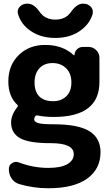

<svg xmlns="http://www.w3.org/2000/svg" viewBox="-20 -796 578 1023"><path d="M164.1 -356.4Q164.1 -307.6 189.5 -282.2Q214.8 -256.8 262.7 -256.8Q306.6 -256.8 333.5 -283.2Q360.4 -309.6 360.4 -356.4Q360.4 -405.3 332 -432.6Q303.7 -460 259.8 -460Q215.8 -460 189.9 -432.1Q164.1 -404.3 164.1 -356.4ZM76.2 -721.7Q74.2 -727.5 74.2 -733.4Q74.2 -748 85 -759.8Q100.6 -776.4 124 -776.4H128.9Q162.1 -776.4 194.3 -728.5Q201.2 -720.7 209 -712.9Q235.4 -691.4 274.9 -691.4Q314.5 -691.4 340.8 -712.9Q348.6 -720.7 355.5 -728.5Q387.7 -776.4 420.9 -776.4H425.8Q448.2 -776.4 463.9 -759.8Q474.6 -748 474.6 -733.4Q474.6 -727.5 473.6 -721.7Q460 -675.8 421.9 -643.6Q364.3 -593.8 274.9 -593.8Q185.5 -593.8 127 -643.6Q88.9 -675.8 76.2 -721.7ZM515.6 14.6Q515.6 104.5 444.3 155.8Q373 207 237.3 207Q157.2 207 82 184.6Q56.6 176.8 42 155.3Q27.3 133.8 27.3 107.4V103.5Q27.3 84 43.9 73.2Q54.7 66.4 65.4 66.4Q72.3 66.4 80.1 69.3Q157.2 98.6 237.3 98.6Q304.7 98.6 338.9 78.6Q373 58.6 373 25.4Q373 -33.2 251 -33.2Q249 -33.2 247.1 -33.2Q133.8 -33.2 86.4 -60.1Q39.1 -86.9 39.1 -143.6Q39.1 -183.6 73.2 -226.6Q78.1 -232.4 72.3 -237.3Q24.4 -282.2 24.4 -362.3Q24.4 -448.2 79.6 -502.4Q134.8 -556.6 220.7 -556.6Q314.5 -556.6 373 -502Q374 -501 375.5 -501.5Q377 -502 377 -503.9Q377.9 -521.5 390.6 -533.7Q403.3 -545.9 421.9 -545.9H452.1Q475.6 -545.9 492.7 -528.8Q509.8 -511.7 509.8 -488.3V-359.4Q509.8 -172.9 266.6 -172.9Q216.8 -172.9 180.7 -180.7Q172.9 -182.6 168.9 -177.7Q162.1 -168.9 162.1 -160.2Q162.1 -147.5 182.1 -140.6Q202.1 -133.8 266.6 -133.8Q396.5 -133.8 456.1 -97.2Q515.6 -60.5 515.6 14.6Z"/></svg>

Font: Gen Jyuu Gothic P Bold
Style: Bold
Weight: 700
Designer: [Source Han Sans]
Ryoko NISHIZUKA  (kana & ideographs); Paul D. Hunt (Latin, Greek & Cyrillic); Wenlong ZHANG  (bopomofo
Version: Version 1.002.20150607